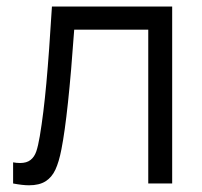

<svg xmlns="http://www.w3.org/2000/svg" viewBox="-20 -560 616 586"><path d="M20 -64.5Q30.5 -62.5 41.5 -62.5Q61.5 -62.5 73.2 -71.8Q85 -81 90.8 -98Q96.5 -115 101.5 -144.5Q113 -213 121.5 -306.2Q130 -399.5 138.5 -540H505.5V0H432.5V-469.5H206.5Q188 -208 167.5 -104.5Q160 -65.5 149 -42Q138 -18.5 118.8 -6.5Q99.5 5.5 68.5 5.5Q49 5.5 20 0Z"/></svg>

Font: CCSD_manrope
Style: Regular
Weight: 400
Designer: Mikhail Sharanda
Foundry: Mikhail Sharanda
Version: Version 4.503